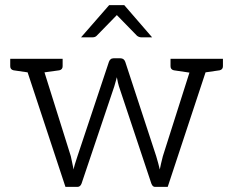

<svg xmlns="http://www.w3.org/2000/svg" viewBox="-20 -731 912 751"><path d="M852 -472Q852 -459 839 -456L784 -448L636 0H586Q577 0 572 -13L445 -394Q442 -403 437 -429Q435 -423 433 -414Q431 -405 427 -393L299 -13Q294 0 283 0H236L88 -448L33 -456Q20 -459 20 -472V-501H225V-472Q225 -459 212 -456L154 -448L257 -120L268 -68Q270 -82 283 -120L406 -489Q408 -495 412.5 -499Q417 -503 424 -503H451Q465 -503 470 -489L591 -120Q600 -90 605 -68Q609 -89 617 -120L721 -447L660 -456Q647 -459 647 -472V-501H852ZM297 -585 407 -711H466L575 -585H533Q524 -585 516 -591L437 -672L358 -591Q352 -585 342 -585Z"/></svg>

Font: Aleo Light
Style: Regular
Weight: 300
Designer: Alessio Laiso
Foundry: Alessio Laiso
Version: Version 2.000